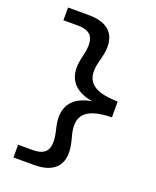

<svg xmlns="http://www.w3.org/2000/svg" viewBox="-178 -903 977 1205"><g transform="rotate(20 310.0 -301.0)"><path d="M63 200H201C347.5 200 406.5 121 369.5 -23L360.5 -57.5C328.5 -182.5 381.5 -244.5 557.5 -248V-353.5C381.5 -356.5 329 -418.5 360.5 -544L369.5 -578.5C406.5 -722.5 347.5 -801.5 201 -801.5H63V-716.5H157.5C244.5 -716.5 284 -679.5 257.5 -559.5L249.5 -524C222 -399 278 -321.5 407 -300.5C278.5 -280 222.5 -202.5 249.5 -77.5L257.5 -42C284 78 244.5 115 157.5 115H63Z"/></g></svg>

Font: Monaspace Krypton Medium
Style: Regular
Weight: 500
Designer: Riley Cran & the Lettermatic Team
Foundry: Lettermatic
Version: Version 1.101 (Monaspace Krypton)